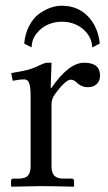

<svg xmlns="http://www.w3.org/2000/svg" viewBox="-20 -666 387 686"><path d="M309.6 -496.6Q308.1 -535.2 276.9 -561.8Q245.6 -588.4 200.7 -588.4Q176.3 -588.4 152.8 -578.9Q129.4 -569.3 111.6 -547.6Q93.8 -525.9 92.8 -496.6L66.4 -510.3Q69.8 -545.9 84.2 -573.5Q98.6 -601.1 118.9 -616Q139.2 -630.9 159.9 -638.2Q180.7 -645.5 200.7 -645.5Q257.8 -645.5 294.2 -607.7Q330.6 -569.8 336.4 -510.3ZM89.4 -71.8V-320.8Q89.4 -356.9 84.2 -369.6Q79.1 -382.3 66.9 -382.3Q49.3 -382.3 25.4 -377.4L20 -404.8Q65.9 -412.6 83.3 -417.5Q100.6 -422.4 123.5 -433.6Q140.1 -441.9 148.9 -441.9H164.1L161.1 -352.1H164.1Q225.6 -441.9 280.8 -441.9Q337.4 -441.9 337.4 -396Q337.4 -376.5 325.4 -365.5Q313.5 -354.5 293.9 -354.5Q270.5 -354.5 252.9 -372.1Q243.7 -381.3 232.9 -381.3Q213.9 -381.3 175.8 -328.6Q164.1 -312.5 164.1 -293.9V-71.8Q164.1 -49.3 173.8 -38.6Q183.6 -27.8 207 -27.8H236.3Q244.6 -27.8 244.6 -19.5V-1L242.7 1Q164.1 -1 125 -1L21.5 1L19.5 -1V-19.5Q19.5 -27.8 27.3 -27.8H46.4Q70.3 -27.8 79.8 -38.6Q89.4 -49.3 89.4 -71.8Z"/></svg>

Font: Libertinage
Style: f
Weight: 400
Designer: OSP
Foundry: OSP
Version: Version 1.0; 2008; OFL relea